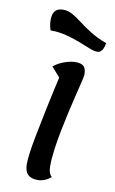

<svg xmlns="http://www.w3.org/2000/svg" viewBox="-96 -903 587 978"><g transform="rotate(10 197.0 -413.5)"><path d="M171 25Q137 25 120 8Q103 -9 103 -46Q103 -66 107.5 -101.5Q112 -137 122.5 -191.5Q133 -246 149 -324Q165 -402 189 -508L145 -558Q170 -578 201.5 -589Q233 -600 258 -600Q287 -600 300 -588Q313 -576 313 -545Q313 -538 306.5 -510.5Q300 -483 289.5 -440.5Q279 -398 267.5 -347.5Q256 -297 245.5 -244Q235 -191 228.5 -142.5Q222 -94 222 -55Q222 -36 226.5 -23Q231 -10 240 -2Q207 25 171 25ZM357 -671Q341 -671 316 -681Q291 -691 257.5 -704Q224 -717 185.5 -727Q147 -737 104 -737Q100 -748 97.5 -761.5Q95 -775 95 -791Q95 -852 149 -852Q175 -852 198 -839Q221 -826 247.5 -805.5Q274 -785 309 -763Q344 -741 394 -722Q390 -697 380.5 -684Q371 -671 357 -671Z"/></g></svg>

Font: Lemonada
Style: Regular
Weight: 400
Designer: Mohamed Gaber (Arabic), Eduardo Tunni (Latin)
Foundry: Kief Type Foundry
Version: Version 4.005